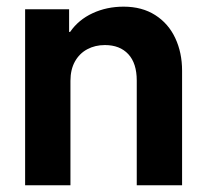

<svg xmlns="http://www.w3.org/2000/svg" viewBox="-20 -551 611 571"><path d="M54.7 -523.4H185.5V-456.1H188.5Q213.4 -492.2 255.4 -511.7Q297.4 -531.2 347.7 -531.2Q402.3 -531.2 441.7 -506.1Q481 -481 501.2 -437.7Q521.5 -394.5 521.5 -340.8V0H386.7V-311.5Q386.7 -362.8 361.6 -389.9Q336.4 -417 292 -417Q262.7 -417 239.5 -404.5Q216.3 -392.1 202.9 -368.2Q189.5 -344.2 189.5 -310.5V0H54.7Z"/></svg>

Font: Reddit Sans Strawberry
Style: Bold
Weight: 700
Designer: Stephen Hutchings
Foundry: Reddit
Version: Version 1.013